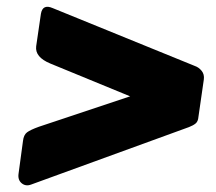

<svg xmlns="http://www.w3.org/2000/svg" viewBox="-20 -633 639 568"><path d="M48 -216Q50 -234 60 -241.5Q70 -249 95 -258L365 -348L129 -445Q83 -464 87 -496L101 -592Q106 -622 136 -609L556 -438Q568 -434 576.5 -423.5Q585 -413 583 -398L567 -287Q566 -274 559 -268Q552 -262 539 -257L72 -87Q56 -81 44 -91Q32 -101 35 -120L48 -216Z"/></svg>

Font: Libre Franklin Thin Black
Style: Italic
Weight: 900
Italic angle: -8°
Version: Version 2.000